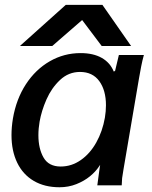

<svg xmlns="http://www.w3.org/2000/svg" viewBox="-20 -782 640 810"><path d="M28.5 -212Q28.5 -245.5 34.5 -282Q48.5 -364 89.2 -426.5Q130 -489 190 -523.5Q250 -558 320 -558Q373.5 -558 409.2 -537.8Q445 -517.5 460 -480L465.5 -483L481.5 -550H587Q580.5 -527 575.5 -501.2Q570.5 -475.5 566.5 -452L501 -67.5Q496.5 -41.5 495.2 -30.5Q494 -19.5 493.5 0H390.5L399 -63L402.5 -86.5L398 -80Q384 -58.5 359.8 -38.5Q335.5 -18.5 302.2 -5.2Q269 8 231 8Q168 8 122.2 -19Q76.5 -46 52.5 -95.8Q28.5 -145.5 28.5 -212ZM422.5 -285.5Q427 -312.5 427 -338Q427 -401 398.8 -439.8Q370.5 -478.5 317.5 -478.5Q269.5 -478.5 233.5 -444.8Q197.5 -411 176.2 -362.8Q155 -314.5 147 -268.5Q142 -240 142 -211.5Q142 -155 163.8 -117.2Q185.5 -79.5 236 -79.5Q282 -79.5 321 -106.8Q360 -134 386.2 -181Q412.5 -228 422.5 -285.5ZM257.5 -761.5H412L533 -588H409L326.5 -697.5L200.5 -588H64Z"/></svg>

Font: JuliaMono SemiBold
Style: Italic
Weight: 600
Italic angle: -9°
Monospace: yes
Designer: cormullion
Foundry: corm
Version: Version 0.056; ttfautohint (v1.8.4)